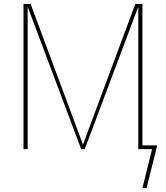

<svg xmlns="http://www.w3.org/2000/svg" viewBox="-20 -755 840 972"><path d="M701 197 750 0H680V-721L409 0H391L120 -721V0H99V-735H135L400 -23L665 -735H701V-19H776L722 197Z"/></svg>

Font: Iosevka Aile Thin
Style: Regular
Weight: 100
Designer: Belleve Invis
Foundry: Belleve Invis
Version: Version 31.1.0; ttfautohint (v1.8.4)